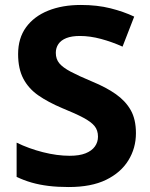

<svg xmlns="http://www.w3.org/2000/svg" viewBox="-20 -744 606 774"><path d="M528 -207Q528 -147 497.5 -97.5Q467 -48 407.5 -19Q348 10 257 10Q212 10 175.5 5.5Q139 1 107.5 -8Q76 -17 47 -31V-169Q96 -145 153 -130.5Q210 -116 261 -116Q300 -116 325 -126Q350 -136 362.5 -153.5Q375 -171 375 -193Q375 -219 361 -236Q347 -253 316 -269.5Q285 -286 231 -308Q174 -332 134.5 -359.5Q95 -387 74 -427Q53 -467 53 -526Q53 -590 85 -634Q117 -678 174 -701Q231 -724 306 -724Q372 -724 425.5 -710.5Q479 -697 521 -677L474 -556Q432 -575 387.5 -587Q343 -599 302 -599Q269 -599 247.5 -590.5Q226 -582 215.5 -566.5Q205 -551 205 -531Q205 -506 219 -489Q233 -472 265 -455Q297 -438 352 -415Q408 -392 447 -364.5Q486 -337 507 -300Q528 -263 528 -207Z"/></svg>

Font: Noto Sans Khmer
Style: Bold
Weight: 700
Version: Version 2.003